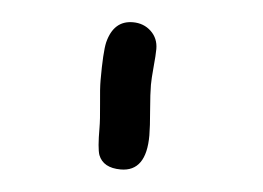

<svg xmlns="http://www.w3.org/2000/svg" viewBox="-32 -849 452 330"><g transform="rotate(5 194.0 -684.0)"><path d="M225.6 -706.1Q225.6 -691.4 228 -662.6Q230.5 -633.8 230.5 -619.1Q230.5 -556.6 186.5 -556.6Q156.2 -556.6 147.9 -578.1Q144 -589.4 144 -624.5Q144 -638.2 141.4 -665.3Q138.7 -692.4 138.7 -706.1Q138.7 -754.9 142.6 -772Q152.3 -810.5 185.5 -810.5Q204.1 -810.5 216.8 -798.6Q229.5 -786.6 229.5 -768.1Q229.5 -757.8 227.5 -737.1Q225.6 -716.3 225.6 -706.1Z"/></g></svg>

Font: YBG Kramawirya
Style: Regular
Weight: 400
Designer: R.S. Wihananto
Foundry: R.S. Wihananto
Version: Version 2.0.1